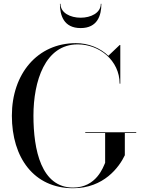

<svg xmlns="http://www.w3.org/2000/svg" viewBox="-20 -989 754 1019"><path d="M301 -969H298C298 -908 318 -840 408 -840C498 -840 518 -908 518 -969H515C515 -920 462 -895 408 -895C354 -895 301 -920 301 -969ZM432.5 -287V-283H538V-125C528 -103 492 6.5 368 6.5C199 6.5 157.5 -193 157.5 -375C157.5 -557 218.5 -753.5 392.5 -753.5C507 -753.5 614.5 -668.5 615 -545H618.5V-750H615L555 -693C511.5 -734.5 450 -760 382.5 -760C179.5 -760 43 -598 43 -375C43 -152 160 10 368 10C531 10 612.5 -102 642.5 -165V-283H703V-287Z"/></svg>

Font: Bodoni* 48pt
Style: Regular
Weight: 400
Version: Version 2.3